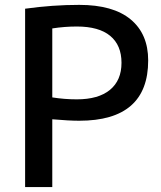

<svg xmlns="http://www.w3.org/2000/svg" viewBox="-20 -760 653 780"><path d="M82 0V-724.6Q193.4 -740.2 301.8 -740.2Q439.5 -740.2 510.7 -681.2Q582 -622.1 582 -514.6Q582 -269.5 301.8 -269.5Q260.7 -269.5 192.4 -275.4V0ZM192.4 -364.3Q242.2 -356.4 292 -356.4Q379.9 -356.4 426.8 -395Q473.6 -433.6 473.6 -504.9Q473.6 -576.2 427.7 -614.3Q381.8 -652.3 292 -652.3Q242.2 -652.3 192.4 -644.5Z"/></svg>

Font: GenEi M Gothic v2 Medium
Style: Regular
Weight: 500
Version: Version 2.0